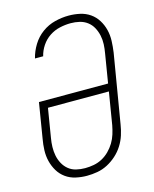

<svg xmlns="http://www.w3.org/2000/svg" viewBox="-113 -819 726 904"><g transform="rotate(-15 250.0 -367.5)"><path d="M198 8Q171 8 144 2Q117 -4 95.5 -19.5Q74 -35 60.5 -57.5Q47 -80 40.5 -106Q34 -132 35 -160Q36 -188 41 -215L69 -386H406L429 -526Q433 -548 434 -570Q435 -592 430.5 -613Q426 -634 416 -652.5Q406 -671 389.5 -683.5Q373 -696 352 -701Q331 -706 309 -706Q283 -706 256 -700Q229 -694 205.5 -678.5Q182 -663 166 -639Q150 -615 144 -589H104Q112 -622 131 -653Q150 -684 179 -705Q208 -726 242 -734.5Q276 -743 309 -743Q337 -743 364 -737Q391 -731 412.5 -716Q434 -701 448 -678.5Q462 -656 468.5 -630Q475 -604 474 -576Q473 -548 469 -520L413 -185Q409 -159 401 -134Q393 -109 378.5 -86Q364 -63 343.5 -44.5Q323 -26 299 -13.5Q275 -1 249 3.5Q223 8 198 8ZM199 -29Q220 -29 241.5 -33Q263 -37 282.5 -47.5Q302 -58 318 -74Q334 -90 345.5 -109Q357 -128 363.5 -149Q370 -170 374 -191L400 -349H103L80 -209Q76 -187 75.5 -165Q75 -143 79 -122.5Q83 -102 93 -83.5Q103 -65 119 -52Q135 -39 156 -34Q177 -29 199 -29Z"/></g></svg>

Font: Iosevka Curly XLtObl
Style: Regular
Weight: 200
Italic angle: -9°
Monospace: yes
Designer: Belleve Invis
Foundry: Belleve Invis
Version: Version 11.1.0; ttfautohint (v1.8.3)